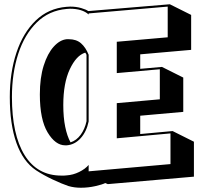

<svg xmlns="http://www.w3.org/2000/svg" viewBox="-20 -824 962 901"><path d="M474 35Q460 42 427 49.5Q394 57 359 57Q328 57 301 49Q271 39 227.5 18.5Q184 -2 149 -25Q88 -66 57 -153.5Q26 -241 26 -369Q26 -483 57 -576.5Q88 -670 147.5 -727.5Q207 -785 292 -792Q297 -792 301 -792.5Q305 -793 309 -793Q338 -793 361.5 -786Q385 -779 394 -772L777 -804L877 -754V-590L638 -569V-501L740 -510L840 -460V-299L638 -281V-195L790 -209L890 -159V5L486 40ZM528 -175V-340L730 -358V-499L528 -481V-628L767 -649V-793L396 -761V-756Q366 -783 308 -783Q304 -783 300.5 -782.5Q297 -782 293 -782Q210 -775 152.5 -718.5Q95 -662 65.5 -571Q36 -480 36 -369Q36 -192 95.5 -96Q155 0 268 0Q274 0 280.5 0Q287 0 293 -1Q323 -3 351.5 -17Q380 -31 396 -50V-20L780 -54V-198ZM286 -142Q240 -142 203.5 -202.5Q167 -263 167 -381Q167 -459 185 -516Q203 -573 232 -605Q261 -637 293 -640H303Q338 -640 360 -621Q382 -602 396 -567V-254Q386 -206 358.5 -175.5Q331 -145 293 -142ZM386 -565Q386 -568 384 -571Q382 -574 380 -577Q338 -564 307.5 -499Q277 -434 277 -331Q277 -273 286 -229Q295 -185 311 -156Q339 -165 358.5 -191.5Q378 -218 386 -255Z"/></svg>

Font: Rampart One
Style: Regular
Weight: 400
Designer: Fontworks Inc.
Foundry: Fontworks Inc.
Version: Version 1.100